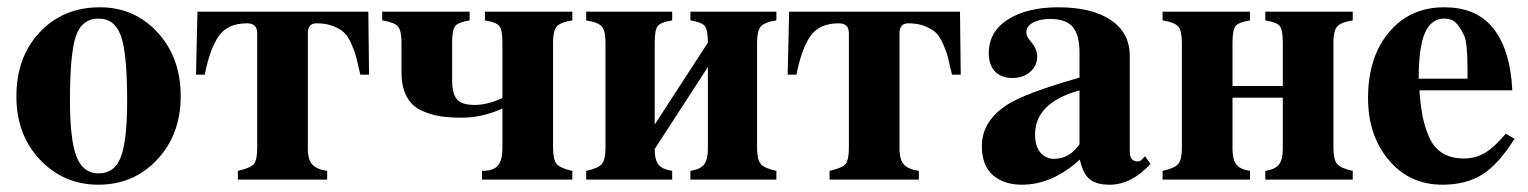

<svg xmlns="http://www.w3.org/2000/svg" viewBox="-20 -493 4194 527"><path d="M254 -473Q349 -473 412.5 -404Q476 -335 476 -229Q476 -124 411.5 -55Q347 14 250 14Q155 14 90 -54.5Q25 -123 25 -228Q25 -337 89.5 -405Q154 -473 254 -473ZM251 -442Q205 -442 188.5 -394.5Q172 -347 172 -218Q172 -109 190 -63Q208 -17 251 -17Q294 -17 311.5 -61.5Q329 -106 329 -218Q329 -346 312 -394Q295 -442 251 -442Z M825 -402V-85Q825 -54 837.5 -41Q850 -28 878 -24V0H633V-24Q668 -32 677 -43Q686 -54 686 -88V-402Q686 -429 658 -429Q605 -429 580.5 -394Q556 -359 542 -288H518L522 -461H991L993 -288H969Q962 -319 958 -335Q954 -351 944.5 -372.5Q935 -394 924 -404Q913 -414 894 -421.5Q875 -429 849 -429Q825 -429 825 -402Z M1359 -85V-195Q1303 -170 1248 -170Q1213 -170 1187.5 -174Q1162 -178 1136 -190Q1110 -202 1096 -228.5Q1082 -255 1082 -295V-377Q1082 -409 1072 -420.5Q1062 -432 1029 -437V-461H1269V-437Q1237 -432 1229 -421Q1221 -410 1221 -376V-274Q1221 -236 1234 -220.5Q1247 -205 1283 -205Q1318 -205 1359 -224V-376Q1359 -410 1351 -421Q1343 -432 1311 -437V-461H1551V-437Q1518 -432 1508 -420Q1498 -408 1498 -376V-88Q1498 -55 1508 -43Q1518 -31 1551 -24V0H1303V-24Q1335 -24 1347 -39Q1359 -54 1359 -85Z M1923 -84V-309L1777 -84Q1777 -54 1787.5 -41Q1798 -28 1825 -24V0H1589V-24Q1622 -31 1632 -43Q1642 -55 1642 -87V-376Q1642 -408 1632 -420Q1622 -432 1589 -437V-461H1825V-437Q1793 -432 1785 -421Q1777 -410 1777 -376V-151L1923 -376Q1923 -410 1915 -421Q1907 -432 1875 -437V-461H2111V-437Q2078 -432 2068 -420Q2058 -408 2058 -376V-87Q2058 -55 2068 -43Q2078 -31 2111 -24V0H1875V-24Q1902 -28 1912.5 -41.5Q1923 -55 1923 -84Z M2449 -402V-85Q2449 -54 2461.5 -41Q2474 -28 2502 -24V0H2257V-24Q2292 -32 2301 -43Q2310 -54 2310 -88V-402Q2310 -429 2282 -429Q2229 -429 2204.5 -394Q2180 -359 2166 -288H2142L2146 -461H2615L2617 -288H2593Q2586 -319 2582 -335Q2578 -351 2568.5 -372.5Q2559 -394 2548 -404Q2537 -414 2518 -421.5Q2499 -429 2473 -429Q2449 -429 2449 -402Z M3123 -64 3138 -43Q3085 14 3026 14Q2989 14 2970.5 -1.5Q2952 -17 2944 -55Q2868 14 2785 14Q2735 14 2705 -12.5Q2675 -39 2675 -92Q2675 -159 2742 -204Q2792 -237 2943 -280V-348Q2943 -397 2924.5 -419Q2906 -441 2862 -441Q2834 -441 2815.5 -431Q2797 -421 2797 -404Q2797 -393 2808 -381Q2827 -358 2827 -339Q2827 -313 2808 -296Q2789 -279 2759 -279Q2728 -279 2711 -297Q2694 -315 2694 -347Q2694 -406 2746.5 -439.5Q2799 -473 2885 -473Q2977 -473 3029 -438Q3081 -403 3081 -339V-78Q3081 -50 3102 -50Q3109 -50 3113 -54ZM2943 -97V-245Q2821 -211 2821 -124Q2821 -92 2835.5 -74.5Q2850 -57 2873 -57Q2915 -57 2943 -97Z M3501 -84V-225H3363V-84Q3363 -55 3373.5 -41.5Q3384 -28 3411 -24V0H3171V-24Q3204 -31 3214 -43Q3224 -55 3224 -87V-376Q3224 -408 3214 -420Q3204 -432 3171 -437V-461H3411V-437Q3379 -432 3371 -421Q3363 -410 3363 -376V-257H3501V-376Q3501 -410 3493 -421Q3485 -432 3453 -437V-461H3693V-437Q3660 -432 3650 -420Q3640 -408 3640 -376V-87Q3640 -55 3650 -43Q3660 -31 3693 -24V0H3453V-24Q3480 -28 3490.5 -41.5Q3501 -55 3501 -84Z M4113 -126 4137 -112Q4093 -42 4048.5 -14Q4004 14 3939 14Q3849 14 3792 -53.5Q3735 -121 3735 -224Q3735 -336 3792.5 -404.5Q3850 -473 3944 -473Q4027 -473 4072 -423Q4125 -365 4131 -245H3876Q3879 -204 3884.5 -175Q3890 -146 3902.5 -117Q3915 -88 3939 -73Q3963 -58 3998 -58Q4030 -58 4056 -73.5Q4082 -89 4113 -126ZM3874 -277H4008V-303Q4008 -376 3999 -395Q3987 -420 3975.5 -431Q3964 -442 3944 -442Q3909 -442 3891.5 -403.5Q3874 -365 3874 -277Z"/></svg>

Font: STIX
Style: Bold
Weight: 700
Designer: MicroPress Inc., with final additions and corrections provided by Coen Hoffman, Elsevier (retired)
Version: Version 1.1.1